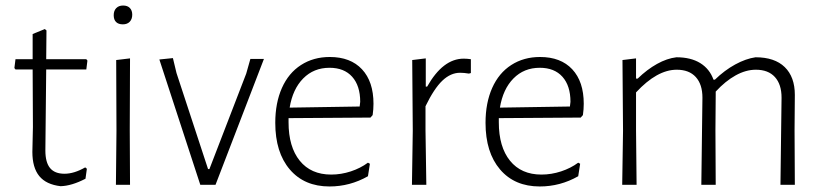

<svg xmlns="http://www.w3.org/2000/svg" viewBox="-20 -668 2974 694"><path d="M288 -63 294 -58 289 -22Q239 4 199 5Q147 -1 122 -31.5Q97 -62 97 -119L99 -209L98 -417H36L32 -422L36 -454H98V-545L142 -563L148 -558L147 -454H292L296 -449L292 -417H147L144 -124Q144 -81 161 -60.5Q178 -40 213 -40Q248 -40 288 -63Z M401 -195 400 -451 450 -457 449 -198 450 0H399ZM458 -615Q458 -599 449 -589.5Q440 -580 424 -580Q408 -580 399.5 -588.5Q391 -597 391 -613Q391 -629 400 -638.5Q409 -648 425 -648Q441 -648 449.5 -639Q458 -630 458 -615Z M618 -404 732 -57H737L870 -402L885 -455H934L759 0H704L556 -453L605 -458Z M1330 -293Q1330 -273 1327 -252L1319 -243L1023 -241V-226Q1023 -137 1063.5 -87Q1104 -37 1177 -37Q1213 -37 1248 -48.5Q1283 -60 1310 -80L1317 -76L1310 -31Q1245 6 1171 6Q1080 6 1027.5 -55.5Q975 -117 975 -224Q975 -296 999 -350Q1023 -404 1068 -433Q1113 -462 1172 -462Q1247 -462 1288.5 -417.5Q1330 -373 1330 -293ZM1282 -300Q1282 -358 1253 -390.5Q1224 -423 1171 -423Q1114 -423 1076 -384.5Q1038 -346 1027 -279L1280 -283Z M1682 -454V-404L1675 -402Q1657 -405 1643 -405Q1609 -405 1579 -376.5Q1549 -348 1518 -284V-198L1521 0H1469L1472 -195L1470 -451L1519 -457V-355H1524Q1581 -456 1656 -456Q1668 -456 1682 -454Z M2090 -293Q2090 -273 2087 -252L2079 -243L1783 -241V-226Q1783 -137 1823.5 -87Q1864 -37 1937 -37Q1973 -37 2008 -48.5Q2043 -60 2070 -80L2077 -76L2070 -31Q2005 6 1931 6Q1840 6 1787.5 -55.5Q1735 -117 1735 -224Q1735 -296 1759 -350Q1783 -404 1828 -433Q1873 -462 1932 -462Q2007 -462 2048.5 -417.5Q2090 -373 2090 -293ZM2042 -300Q2042 -358 2013 -390.5Q1984 -423 1931 -423Q1874 -423 1836 -384.5Q1798 -346 1787 -279L2040 -283Z M2852 -197 2853 0H2801L2805 -315Q2805 -363 2781 -389.5Q2757 -416 2712 -416Q2676 -416 2639 -395.5Q2602 -375 2567 -337V-325L2566 -197L2567 0H2515L2519 -315Q2519 -363 2495 -389.5Q2471 -416 2426 -416Q2355 -416 2279 -334V-198L2281 0H2229L2232 -195L2230 -451L2279 -457V-384H2285Q2319 -417 2355 -437Q2391 -457 2425 -461Q2477 -461 2511 -440Q2545 -419 2559 -380H2564Q2599 -414 2637.5 -435Q2676 -456 2711 -461Q2780 -461 2816.5 -425.5Q2853 -390 2853 -325Z"/></svg>

Font: Luna Sans Light
Style: Regular
Weight: 300
Designer: Juan Pablo del Peral
Foundry: Huerta Tipografica
Version: Version 2.001; ttfautohint (v1.5)